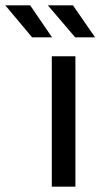

<svg xmlns="http://www.w3.org/2000/svg" viewBox="-110 -698 386 718"><path d="M83.7 -487.6V0H172V-487.6ZM-90.2 -678 10.1 -558.4H84.6L2.8 -678ZM69 -678 171.1 -558.4H245.6L162.8 -678Z"/></svg>

Font: Montserrat Ace
Style: Regular
Weight: 500
Designer: Julieta Ulanovsky
Foundry: Julieta Ulanovsky
Version: Version 1